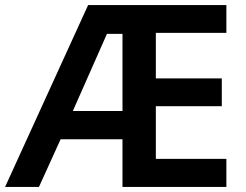

<svg xmlns="http://www.w3.org/2000/svg" viewBox="-20 -734 968 754"><path d="M869 0H461V-187H218L133 0H0L326 -714H869V-605H592V-426H851V-317H592V-110H869ZM266 -298H461V-601H400Z"/></svg>

Font: Noto Sans Adlam SemiBold
Style: Regular
Weight: 600
Version: Version 3.001